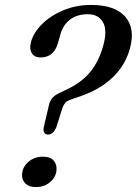

<svg xmlns="http://www.w3.org/2000/svg" viewBox="-20 -748 554 777"><path d="M177 -318Q180 -335.5 189.2 -348.2Q198.5 -361 218 -370.5L251.5 -386.5Q313 -416 347 -459Q381 -502 397.5 -562Q415.5 -626.5 396.5 -658.5Q377.5 -690.5 335.5 -690.5Q292.5 -690.5 264 -669.2Q235.5 -648 224.5 -609L215 -575.5Q198.5 -515.5 144 -515.5Q119.5 -515.5 108.8 -533Q98 -550.5 105.5 -578.5Q116 -616.5 150.5 -650.8Q185 -685 236.5 -706.5Q288 -728 349 -728Q444.5 -728 486.2 -681Q528 -634 506 -552.5Q488 -485 435.8 -434.5Q383.5 -384 296.5 -355.5L266.5 -345Q252 -340.5 245 -332.8Q238 -325 233 -312L207 -230.5Q193.5 -203.5 175 -203.5Q153.5 -203.5 156.5 -230.5ZM124.5 9Q96 9 81.5 -6.8Q67 -22.5 69.5 -45.5Q72 -73.5 95.8 -93.8Q119.5 -114 154.5 -114Q183.5 -114 197.2 -98Q211 -82 208.5 -58Q206 -31 182.8 -11Q159.5 9 124.5 9Z"/></svg>

Font: Fraunces 72pt S050
Style: Italic
Weight: 400
Italic angle: -16°
Version: Version 1.000; ttfautohint (v1.8.3)